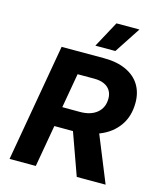

<svg xmlns="http://www.w3.org/2000/svg" viewBox="-131 -1008 933 1104"><g transform="rotate(15 335.5 -456.0)"><path d="M154 -700H407.2Q483.8 -700 538.2 -674.8Q592.6 -649.6 620.1 -604.6Q647.6 -559.6 647.6 -499.2Q647.6 -418.4 607.5 -361.8Q567.4 -305.2 497.5 -277.1Q427.6 -249 338.6 -249L172.4 -249.4L193.2 -366.2L350.6 -365.8Q416 -365.4 453.5 -396.6Q491 -427.8 491 -482.4Q491 -509.6 478.5 -529.8Q466 -550 441.6 -560.9Q417.2 -571.8 383 -571.8H251L290 -609L236.8 -305.2L238.2 -287.6L187.8 0H31.6ZM337 -264 486.4 -287.8 603.4 0H431.6ZM458.6 -756.8H339.6L423.6 -912H560.4Z"/></g></svg>

Font: Fixel Italic Variable 20240409 Display Thin
Style: Italic
Weight: 100
Italic angle: -10°
Designer: AlfaBravo + MacPaw
Foundry: Kyrylo Tkachov, Marchela Mozhyna, Serhii Makarenko, Maria Weinstein, Zakhar Kryvoshyya
Version: Version 1.211;Glyphs 3.2 (3225)